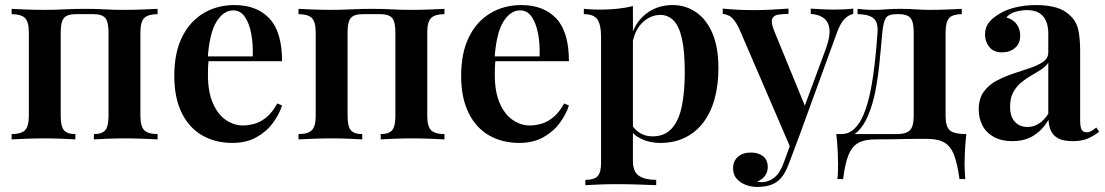

<svg xmlns="http://www.w3.org/2000/svg" viewBox="-20 -551 4368 759"><path d="M603 -516V-495Q566 -495 550.5 -480Q535 -465 535 -423V-93Q535 -51 550.5 -36Q566 -21 603 -21V0Q585 -1 547.5 -2.5Q510 -4 475 -4Q438 -4 403 -2.5Q368 -1 351 0V-21Q383 -21 396 -36Q409 -51 409 -93V-423Q409 -465 396 -480Q383 -495 351 -495H278Q246 -495 233 -480Q220 -465 220 -423V-93Q220 -51 233 -36Q246 -21 278 -21V0Q261 -1 227 -2.5Q193 -4 158 -4Q121 -4 83 -2.5Q45 -1 26 0V-21Q63 -21 78.5 -36Q94 -51 94 -93V-423Q94 -465 78.5 -480Q63 -495 26 -495V-516Q44 -515 81 -513.5Q118 -512 154 -512Q196 -512 233.5 -514Q271 -516 316 -516Q362 -516 395 -514Q428 -512 471 -512Q507 -512 545.5 -513.5Q584 -515 603 -516Z M907 -531Q995 -531 1045 -478Q1095 -425 1095 -309H758L757 -328H979Q981 -377 973 -418.5Q965 -460 947.5 -485Q930 -510 902 -510Q864 -510 836 -465.5Q808 -421 801 -320L805 -314Q803 -301 802.5 -286Q802 -271 802 -256Q802 -187 822 -142Q842 -97 874 -76Q906 -55 940 -55Q963 -55 987 -62Q1011 -69 1034 -88Q1057 -107 1076 -142L1095 -134Q1084 -99 1058.5 -64.5Q1033 -30 993 -8Q953 14 899 14Q831 14 779 -16Q727 -46 698 -105.5Q669 -165 669 -251Q669 -342 699.5 -404Q730 -466 784 -498.5Q838 -531 907 -531Z M1737 -516V-495Q1700 -495 1684.5 -480Q1669 -465 1669 -423V-93Q1669 -51 1684.5 -36Q1700 -21 1737 -21V0Q1719 -1 1681.5 -2.5Q1644 -4 1609 -4Q1572 -4 1537 -2.5Q1502 -1 1485 0V-21Q1517 -21 1530 -36Q1543 -51 1543 -93V-423Q1543 -465 1530 -480Q1517 -495 1485 -495H1412Q1380 -495 1367 -480Q1354 -465 1354 -423V-93Q1354 -51 1367 -36Q1380 -21 1412 -21V0Q1395 -1 1361 -2.5Q1327 -4 1292 -4Q1255 -4 1217 -2.5Q1179 -1 1160 0V-21Q1197 -21 1212.5 -36Q1228 -51 1228 -93V-423Q1228 -465 1212.5 -480Q1197 -495 1160 -495V-516Q1178 -515 1215 -513.5Q1252 -512 1288 -512Q1330 -512 1367.5 -514Q1405 -516 1450 -516Q1496 -516 1529 -514Q1562 -512 1605 -512Q1641 -512 1679.5 -513.5Q1718 -515 1737 -516Z M2041 -531Q2129 -531 2179 -478Q2229 -425 2229 -309H1892L1891 -328H2113Q2115 -377 2107 -418.5Q2099 -460 2081.5 -485Q2064 -510 2036 -510Q1998 -510 1970 -465.5Q1942 -421 1935 -320L1939 -314Q1937 -301 1936.5 -286Q1936 -271 1936 -256Q1936 -187 1956 -142Q1976 -97 2008 -76Q2040 -55 2074 -55Q2097 -55 2121 -62Q2145 -69 2168 -88Q2191 -107 2210 -142L2229 -134Q2218 -99 2192.5 -64.5Q2167 -30 2127 -8Q2087 14 2033 14Q1965 14 1913 -16Q1861 -46 1832 -105.5Q1803 -165 1803 -251Q1803 -342 1833.5 -404Q1864 -466 1918 -498.5Q1972 -531 2041 -531Z M2482 -527V84Q2482 129 2506.5 144.5Q2531 160 2574 160V181Q2550 180 2506.5 178.5Q2463 177 2414 177Q2380 177 2346 178.5Q2312 180 2294 181V160Q2328 160 2342 146Q2356 132 2356 94V-407Q2356 -452 2342 -473.5Q2328 -495 2288 -495V-516Q2320 -513 2350 -513Q2388 -513 2421 -516.5Q2454 -520 2482 -527ZM2639 -531Q2691 -531 2732 -502.5Q2773 -474 2796.5 -419Q2820 -364 2820 -281Q2820 -215 2805 -160.5Q2790 -106 2760.5 -67Q2731 -28 2688 -7Q2645 14 2590 14Q2548 14 2515 -2Q2482 -18 2467 -45L2477 -59Q2489 -38 2510 -25Q2531 -12 2560 -12Q2608 -12 2636 -43.5Q2664 -75 2675.5 -132Q2687 -189 2687 -264Q2687 -347 2676 -397Q2665 -447 2643 -469.5Q2621 -492 2591 -492Q2550 -492 2517.5 -459.5Q2485 -427 2478 -365L2471 -393Q2487 -459 2532 -495Q2577 -531 2639 -531Z M3353 -517V-496Q3334 -492 3317.5 -475Q3301 -458 3286 -415L3138 -9L3107 38L2901 -440Q2882 -478 2865 -487Q2848 -496 2837 -496V-517Q2866 -514 2897.5 -512.5Q2929 -511 2961 -511Q2998 -511 3032.5 -513Q3067 -515 3097 -517V-496Q3074 -496 3056 -493Q3038 -490 3032.5 -476.5Q3027 -463 3040 -430L3165 -125L3157 -121L3245 -359Q3262 -406 3259 -435Q3256 -464 3237 -479Q3218 -494 3185 -496V-517Q3201 -516 3217 -515Q3233 -514 3248 -513.5Q3263 -513 3277 -513Q3298 -513 3318.5 -514Q3339 -515 3353 -517ZM3138 -9 3100 92Q3091 117 3080.5 134.5Q3070 152 3057 163Q3042 176 3020.5 182Q2999 188 2973 188Q2950 188 2928.5 180Q2907 172 2892.5 156Q2878 140 2878 114Q2878 86 2897 69Q2916 52 2949 52Q2978 52 2996.5 66.5Q3015 81 3015 110Q3015 129 3004 144Q2993 159 2973 167Q2978 168 2982.5 168.5Q2987 169 2990 169Q3019 169 3042 150Q3065 131 3079 90L3115 -9Z M3782 -516V-495Q3747 -495 3732.5 -480Q3718 -465 3718 -423V-93Q3718 -51 3734.5 -36Q3751 -21 3800 -21Q3796 14 3794.5 46Q3793 78 3793 95Q3793 113 3794 129.5Q3795 146 3796 157H3773Q3765 98 3752 63Q3739 28 3714 13Q3689 -2 3646 -2Q3623 -2 3602 -2Q3581 -2 3558.5 -1.5Q3536 -1 3507.5 -0.5Q3479 0 3440 0Q3397 0 3372 14.5Q3347 29 3333.5 63.5Q3320 98 3313 157H3290Q3292 146 3292.5 129.5Q3293 113 3293 95Q3293 78 3291.5 46Q3290 14 3286 -21H3526Q3562 -21 3577 -36Q3592 -51 3592 -93V-423Q3592 -465 3579 -480Q3566 -495 3534 -495H3525Q3491 -495 3481.5 -479.5Q3472 -464 3468 -423Q3463 -365 3457 -305.5Q3451 -246 3440.5 -191Q3430 -136 3410 -91Q3396 -57 3373 -33.5Q3350 -10 3315 -7L3305 -21Q3337 -21 3359 -43.5Q3381 -66 3393 -96Q3411 -139 3421.5 -192.5Q3432 -246 3438.5 -305Q3445 -364 3449 -423Q3452 -465 3431.5 -480Q3411 -495 3370 -495V-516Q3378 -515 3395.5 -513.5Q3413 -512 3436 -512Q3459 -512 3482.5 -514Q3506 -516 3538 -516Q3574 -516 3600.5 -514Q3627 -512 3658 -512Q3692 -512 3728 -513.5Q3764 -515 3782 -516Z M3982 7Q3939 7 3909 -9.5Q3879 -26 3864 -54.5Q3849 -83 3849 -118Q3849 -161 3869 -188.5Q3889 -216 3920.5 -232.5Q3952 -249 3987 -260.5Q4022 -272 4053 -282.5Q4084 -293 4104 -307Q4124 -321 4124 -344V-417Q4124 -449 4114.5 -469.5Q4105 -490 4086.5 -500.5Q4068 -511 4040 -511Q4019 -511 3996 -505Q3973 -499 3958 -482Q3984 -475 3998.5 -456Q4013 -437 4013 -410Q4013 -379 3992.5 -361.5Q3972 -344 3941 -344Q3908 -344 3891 -365Q3874 -386 3874 -414Q3874 -442 3888 -460.5Q3902 -479 3927 -494Q3952 -511 3991 -521Q4030 -531 4076 -531Q4120 -531 4154 -521.5Q4188 -512 4212 -488Q4236 -465 4243 -431Q4250 -397 4250 -348V-74Q4250 -49 4256 -38.5Q4262 -28 4275 -28Q4285 -28 4294 -33Q4303 -38 4314 -47L4325 -30Q4303 -13 4279 -3Q4255 7 4221 7Q4186 7 4165.5 -3Q4145 -13 4135.5 -32Q4126 -51 4125 -77Q4101 -37 4066 -15Q4031 7 3982 7ZM4042 -49Q4066 -49 4086.5 -62Q4107 -75 4124 -101V-303Q4114 -288 4095.5 -276Q4077 -264 4056 -252Q4035 -240 4016.5 -224.5Q3998 -209 3985.5 -186.5Q3973 -164 3973 -129Q3973 -90 3992 -69.5Q4011 -49 4042 -49Z"/></svg>

Font: Playfair Display SemiBold
Style: Regular
Weight: 600
Designer: Claus Eggers Sørensen
Foundry: Claus Eggers Sørensen
Version: Version 1.203